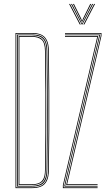

<svg xmlns="http://www.w3.org/2000/svg" viewBox="-20 -970 563 990"><path d="M60 0V-800H146Q172 -800 191.1 -792.1Q210.2 -784.2 220.9 -764.1Q231.5 -744 232 -707Q233.5 -597 234 -498.2Q234.5 -399.5 234 -301Q233.5 -202.5 232 -93Q231.5 -56.5 221 -36.2Q210.5 -16 191.2 -8Q172 0 145 0ZM64 -4H145Q164.5 -4 179.8 -8.1Q195 -12.2 205.6 -22.2Q216.2 -32.2 222 -49.5Q227.8 -66.8 228 -93Q229.5 -202.5 230 -301Q230.5 -399.5 230 -498.2Q229.5 -597 228 -707Q227.5 -743 217.5 -762.2Q207.5 -781.5 189.2 -788.8Q171 -796 146 -796H64ZM68 -8V-792H146Q170 -792 187.2 -785.4Q204.5 -778.8 214 -760.4Q223.5 -742 224 -707Q225.2 -624.5 225.8 -548.9Q226.2 -473.2 226.2 -399.6Q226.2 -326 225.8 -250.6Q225.2 -175.2 224 -93Q223.5 -58.5 214.2 -40.1Q205 -21.8 187.5 -14.9Q170 -8 145 -8ZM72 -12H145Q184.5 -12 202 -31Q219.5 -50 220 -93Q221.5 -202.5 222 -306.2Q222.5 -410 222 -509.8Q221.5 -609.5 220 -707Q219.5 -750.8 202.1 -769.4Q184.8 -788 146 -788H72ZM76 -16V-784H146Q169.8 -784 185.1 -776.6Q200.5 -769.2 208.1 -752.5Q215.8 -735.8 216 -707Q217.2 -613.5 217.9 -516.6Q218.5 -419.8 218.1 -315.1Q217.8 -210.5 216 -93Q215.5 -48.2 197.5 -32.1Q179.5 -16 145 -16ZM80 -20H145Q166.2 -20 181.1 -26.4Q196 -32.8 203.9 -48.6Q211.8 -64.5 212 -93Q213.2 -181.5 213.9 -282.1Q214.5 -382.8 214.1 -490.4Q213.8 -598 212 -707Q211.5 -751 193.8 -765.5Q176 -780 146 -780H80ZM321.2 -16 499.2 -785V-796H315.2V-800H503.2V-785L326.2 -20H483.2V-16ZM304.2 0V-15L481.2 -780H315.2V-784H486.2L308.2 -15V-4H483.2V0ZM312.2 -8V-14L491.2 -786V-788H315.2V-792H495.2V-786L316.2 -14V-12H483.2V-8ZM336.2 -949.8H341.2L396.2 -844H391.2ZM346.2 -949.8H351.2L398.2 -857.8L402.2 -849.5H404.2L408.2 -857.8L455.2 -949.8H460.2L405.2 -844H401.2ZM356.2 -949.8H361.2L398.8 -873.8L402.2 -864H404.2L407.8 -873.8L445.2 -949.8H450.2L410.2 -869.2L405.2 -858.2H401.2L396.2 -869.2ZM465.2 -949.8H470.2L415.2 -844H410.2Z"/></svg>

Font: Big Shoulders Inline Display SC Thin
Style: Regular
Weight: 100
Designer: Patric King
Foundry: XO Type Co
Version: Version 2.002